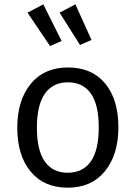

<svg xmlns="http://www.w3.org/2000/svg" viewBox="-20 -847 621 879"><path d="M178.2 -827.1 262.2 -659.2 209 -636.2 106 -789.1ZM325.2 -827.1 398.9 -664.1 346.2 -641.1 252.9 -789.1ZM291 -538.1Q400.9 -538.1 461.4 -464.8Q522 -391.6 522 -264.2Q522 -138.7 460.4 -63.2Q398.9 12.2 290 12.2Q181.2 12.2 120.1 -61.8Q59.1 -135.7 59.1 -262.2Q59.1 -387.7 120.6 -462.9Q182.1 -538.1 291 -538.1ZM148.9 -262.2Q148.9 -159.2 185.1 -107.7Q221.2 -56.2 290 -56.2Q359.4 -56.2 395.8 -107.9Q432.1 -159.7 432.1 -264.2Q432.1 -367.2 396 -418.7Q359.9 -470.2 291 -470.2Q222.2 -470.2 185.5 -418.2Q148.9 -366.2 148.9 -262.2Z"/></svg>

Font: Fira Sans Book
Style: Regular
Weight: 350
Designer: Carrois Corporate & Edenspiekermann AG
Foundry: Carrois Corporate GbR & Edenspiekermann AG
Version: Version 4.203;PS 004.203;hotconv 1.0.88;makeotf.lib2.5.64775